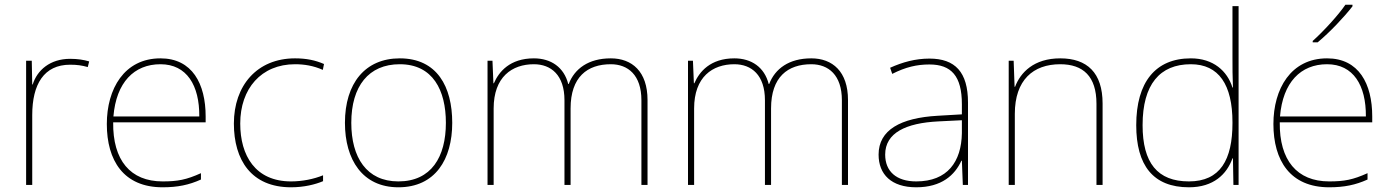

<svg xmlns="http://www.w3.org/2000/svg" viewBox="-20 -786 5913 816"><path d="M278 -536C193 -536 138 -488 119 -427H117L115 -528H91V0H117V-297C117 -428 167 -511 278 -511C308 -511 328 -508 353 -501L359 -525C335 -532 310 -536 278 -536Z M662 -538C508 -538 434 -408 434 -259C434 -104 505 10 671 10C735 10 783 0 834 -23V-50C772 -22 735 -15 671 -15C534 -15 459 -105 461 -266H854V-291C854 -430 797 -538 662 -538ZM662 -513C774 -513 828 -423 827 -291H462C474 -436 550 -513 662 -513Z M1217 10C1272 10 1320 -2 1353 -16V-41C1314 -25 1265 -15 1217 -15C1065 -15 1001 -125 1001 -261C1001 -409 1090 -513 1234 -513C1272 -513 1312 -507 1352 -489L1357 -514C1320 -530 1282 -538 1234 -538C1072 -538 974 -422 974 -261C974 -106 1048 10 1217 10Z M1902 -264C1902 -417 1838 -538 1679 -538C1532 -538 1446 -432 1446 -264C1446 -107 1521 10 1673 10C1830 10 1902 -109 1902 -264ZM1473 -264C1473 -420 1547 -513 1679 -513C1820 -513 1875 -402 1875 -264C1875 -119 1813 -15 1673 -15C1538 -15 1473 -117 1473 -264Z M2576 -538C2481 -538 2422 -494 2397 -429H2395C2377 -500 2322 -538 2249 -538C2147 -538 2100 -481 2079 -432H2077L2073 -528H2052V0H2078V-325C2078 -459 2156 -513 2249 -513C2322 -513 2379 -467 2379 -360V0H2405V-325C2405 -459 2476 -513 2576 -513C2649 -513 2706 -467 2706 -360V0H2732V-361C2732 -482 2666 -538 2576 -538Z M3428 -538C3333 -538 3274 -494 3249 -429H3247C3229 -500 3174 -538 3101 -538C2999 -538 2952 -481 2931 -432H2929L2925 -528H2904V0H2930V-325C2930 -459 3008 -513 3101 -513C3174 -513 3231 -467 3231 -360V0H3257V-325C3257 -459 3328 -513 3428 -513C3501 -513 3558 -467 3558 -360V0H3584V-361C3584 -482 3518 -538 3428 -538Z M3930 -537C3871 -537 3816 -522 3763 -498L3772 -472C3829 -501 3877 -512 3930 -512C4023 -512 4068 -463 4068 -343V-300L3965 -294C3808 -285 3714 -234 3714 -129C3714 -45 3768 10 3874 10C3982 10 4038 -42 4066 -103H4068L4072 0H4094V-350C4094 -480 4039 -537 3930 -537ZM3967 -270 4068 -275V-220C4066 -99 4007 -15 3874 -15C3789 -15 3742 -58 3742 -129C3742 -222 3831 -263 3967 -270Z M4486 -538C4374 -538 4317 -478 4294 -417H4292L4288 -528H4267V0H4293V-302C4293 -446 4371 -513 4486 -513C4583 -513 4640 -462 4640 -345V0H4666V-346C4666 -477 4600 -538 4486 -538Z M5033 10C5138 10 5194 -46 5218 -113H5220L5222 0H5244V-760H5218V-543C5218 -501 5218 -459 5220 -414H5218C5196 -484 5137 -538 5041 -538C4891 -538 4809 -437 4809 -254C4809 -83 4881 10 5033 10ZM5033 -15C4899 -15 4836 -94 4836 -254C4836 -427 4909 -513 5041 -513C5160 -513 5218 -426 5218 -266V-263C5218 -107 5166 -15 5033 -15Z M5728 -759V-766H5698C5669 -723 5604 -652 5559 -612V-606H5580C5633 -650 5693 -714 5728 -759ZM5620 -538C5466 -538 5392 -408 5392 -259C5392 -104 5463 10 5629 10C5693 10 5741 0 5792 -23V-50C5730 -22 5693 -15 5629 -15C5492 -15 5417 -105 5419 -266H5812V-291C5812 -430 5755 -538 5620 -538ZM5620 -513C5732 -513 5786 -423 5785 -291H5420C5432 -436 5508 -513 5620 -513Z"/></svg>

Font: Noto Sans Ethiopic Thin
Style: Regular
Weight: 100
Designer: Monotype Design Team
Foundry: Monotype Imaging Inc.
Version: Version 2.102